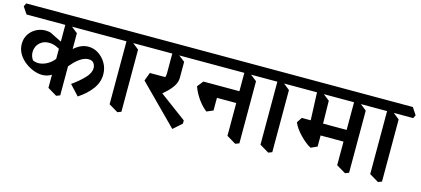

<svg xmlns="http://www.w3.org/2000/svg" viewBox="-95 -1063 3406 1555"><g transform="rotate(15 1608.0 -286.0)"><path d="M572 -4 494 -88Q558 -134 597.5 -176Q637 -218 637 -259Q637 -281 624 -299.5Q611 -318 579 -318Q553 -318 523.5 -301.5Q494 -285 464 -254.5Q434 -224 405 -181L369 -281Q388 -317 416 -347.5Q444 -378 479 -397Q514 -416 553 -416Q600 -416 639 -390Q678 -364 702 -322Q726 -280 726 -229Q726 -163 684 -106.5Q642 -50 572 -4ZM247 -98Q212 -98 173 -113Q134 -128 100 -155Q66 -182 45 -218.5Q24 -255 24 -299Q24 -338 40.5 -369Q57 -400 85.5 -421Q114 -442 150.5 -449.5Q187 -457 226 -447L377 -372L368 -313Q335 -334 302.5 -349Q270 -364 237 -364Q200 -364 174.5 -347.5Q149 -331 136.5 -305Q124 -279 126 -249Q128 -219 147 -192Q181 -177 219.5 -185Q258 -193 292.5 -220Q327 -247 346 -288L387 -181Q361 -145 326.5 -121.5Q292 -98 247 -98ZM402 36 325 -10V-571L360 -555L433 -497V24ZM0 -538 -39 -596 -26 -624H755L794 -565L781 -538Z M915 36 838 -10V-571L873 -555L946 -497V24ZM755 -538 716 -596 729 -624H1031L1070 -565L1057 -538Z M1380 52 1061 -269 1087 -339H1226L1185 -237L1452 -39V-12ZM1194 -177 1127 -270Q1154 -279 1175 -291.5Q1196 -304 1209 -324Q1222 -344 1222 -374V-565L1266 -549L1332 -498V-365Q1332 -329 1312 -297Q1292 -265 1260.5 -235.5Q1229 -206 1194 -177ZM1031 -538 992 -596 1005 -624H1451L1490 -565L1477 -538Z M1903 36 1826 -10V-571L1861 -555L1935 -497V24ZM1610 -156Q1584 -175 1559 -204.5Q1534 -234 1514.5 -268Q1495 -302 1484 -334L1524 -384H1597L1664 -340V-179ZM1589 -285 1558 -384H1863L1885 -285ZM1451 -538 1412 -596 1425 -624H2020L2058 -565L2045 -538Z M2180 36 2103 -10V-571L2138 -555L2211 -497V24ZM2020 -538 1981 -596 1994 -624H2296L2335 -565L2322 -538Z M2824 36 2746 -10V-571L2782 -555L2855 -497V24ZM2501 -91Q2480 -102 2456 -121Q2432 -140 2409 -164Q2386 -188 2368 -213Q2350 -238 2341 -262L2370 -306H2487L2554 -269V-115ZM2481 -208 2450 -306H2778L2800 -208ZM2550 -220 2447 -253 2434 -571 2471 -555 2545 -497ZM2296 -538 2257 -596 2270 -624H2940L2979 -565L2966 -538Z M3100 36 3023 -10V-571L3058 -555L3131 -497V24ZM2940 -538 2901 -596 2914 -624H3216L3255 -565L3242 -538Z"/></g></svg>

Font: Eczar Medium
Style: Regular
Weight: 500
Designer: Vaibhav Singh
Foundry: Rosetta Type Foundry
Version: Version 2.000